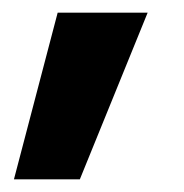

<svg xmlns="http://www.w3.org/2000/svg" viewBox="-20 -132 290 303"><path d="M2 151 71 -112H213L106 151Z"/></svg>

Font: Red Hat Display ExtraBold
Style: Regular
Weight: 800
Designer: Pentagram, MCKL
Foundry: Pentagram, MCKL
Version: Version 1.023